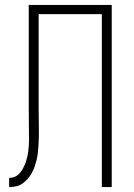

<svg xmlns="http://www.w3.org/2000/svg" viewBox="-20 -755 540 775"><path d="M17 0V-37Q28 -37 37.5 -40.5Q47 -44 54.5 -51Q62 -58 67.5 -66.5Q73 -75 77.5 -84.5Q82 -94 85 -103.5Q88 -113 90.5 -123.5Q93 -134 94 -144Q95 -154 96 -164Q97 -174 97 -184.5Q97 -195 97 -205Q97 -233 96.5 -260.5Q96 -288 96 -315V-735H431V0H391V-698H136V-315Q136 -291 136.5 -267.5Q137 -244 137 -221Q137 -207 136.5 -192.5Q136 -178 135 -164Q134 -150 132.5 -136Q131 -122 127.5 -108.5Q124 -95 119.5 -81.5Q115 -68 108 -56Q101 -44 91.5 -33Q82 -22 70.5 -14Q59 -6 45 -3Q31 0 17 0Z"/></svg>

Font: Iosevka SS18 Extralight
Style: Regular
Weight: 200
Monospace: yes
Designer: Belleve Invis
Foundry: Belleve Invis
Version: Version 25.1.1; ttfautohint (v1.8.4)